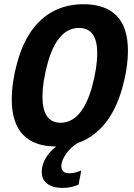

<svg xmlns="http://www.w3.org/2000/svg" viewBox="-20 -689 640 916"><path d="M247.1 9.8Q143.1 9.8 89.6 -46.6Q36.1 -103 36.1 -214.8Q36.1 -294.9 61.3 -387.5Q86.4 -480 130.4 -542.2Q174.3 -604.5 237.1 -636.7Q299.8 -668.9 378.9 -668.9Q482.4 -668.9 536.4 -613.8Q590.3 -558.6 590.3 -447.8Q590.3 -367.7 564.9 -274.7Q539.6 -181.6 494.9 -118.4Q450.2 -55.2 387.7 -22.7Q325.2 9.8 247.1 9.8ZM443.8 -435.5Q443.8 -555.7 356.9 -555.7Q304.7 -555.7 266.8 -512.2Q229 -468.8 205.8 -381.8Q182.6 -294.9 182.6 -227.5Q182.6 -103.5 269 -103.5Q320.8 -103.5 358.9 -148.2Q397 -192.9 420.4 -280Q443.8 -367.2 443.8 -435.5ZM277.8 207.5Q233.4 207.5 206.3 188.2Q179.2 168.9 179.2 130.9Q179.2 89.8 207.8 50.8Q236.3 11.7 281.7 -10.3H356.4Q317.9 12.2 295.2 45.2Q272.5 78.1 272.5 103.5Q272.5 116.2 280.5 127Q288.6 137.7 310.5 137.7Q337.4 137.7 367.7 124.5L355 191.4Q321.3 207.5 277.8 207.5Z"/></svg>

Font: Liberation Mono
Style: Bold Italic
Weight: 700
Italic angle: -12°
Monospace: yes
Designer: Steve Matteson
Foundry: Ascender Corporation
Version: Version 2.1.5